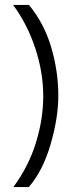

<svg xmlns="http://www.w3.org/2000/svg" viewBox="-20 -741 320 777"><path d="M96.5 16H34Q95.5 -67 125.2 -163Q155 -259 155 -352Q155 -447.5 123 -545Q91 -642.5 33 -721H97Q158.5 -647 187.2 -549.8Q216 -452.5 216 -353.5Q216 -264.5 184.8 -157Q153.5 -49.5 96.5 16Z"/></svg>

Font: Acari Sans
Style: Regular
Weight: 400
Designer: Alfredo Marco Pradil and Stefan Peev (font) & Cristiano Sobral (main changes)
Foundry: Alfredo Marco Pradil and Stefan Peev (font) & Cristiano Sobral (main changes)
Version: Version 1.063; ttfautohint (v1.8.3)